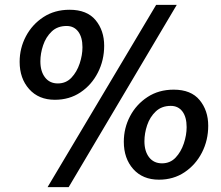

<svg xmlns="http://www.w3.org/2000/svg" viewBox="-20 -767 907 787"><path d="M175 0 620 -747H704.5L261.5 0ZM205 -358Q138.5 -358 99.5 -401.8Q60.5 -445.5 60.5 -513.5Q60.5 -569.5 86.2 -618.2Q112 -667 158 -697Q204 -727 265 -727Q336.5 -727 371.8 -684.5Q407 -642 407 -579.5Q407 -520 381.2 -469.5Q355.5 -419 310 -388.5Q264.5 -358 205 -358ZM217 -425Q250.5 -425 272.8 -448.5Q295 -472 306.5 -506.5Q318 -541 318 -573.5Q318 -614 300.8 -637.2Q283.5 -660.5 253 -660.5Q215.5 -660.5 191.8 -637.8Q168 -615 156.8 -581.5Q145.5 -548 145.5 -515.5Q145.5 -474.5 164.5 -449.8Q183.5 -425 217 -425ZM631.5 -30.5Q565 -30.5 526.2 -74Q487.5 -117.5 487.5 -186Q487.5 -242 513 -290.5Q538.5 -339 584.5 -369.2Q630.5 -399.5 692 -399.5Q763 -399.5 798.2 -356.8Q833.5 -314 833.5 -251.5Q833.5 -192 807.8 -141.8Q782 -91.5 736.5 -61Q691 -30.5 631.5 -30.5ZM644 -97.5Q677.5 -97.5 699.8 -121Q722 -144.5 733.5 -179Q745 -213.5 745 -246Q745 -287 727.8 -310Q710.5 -333 680 -333Q642.5 -333 618.5 -310.2Q594.5 -287.5 583.2 -254Q572 -220.5 572 -188Q572 -147 591.2 -122.2Q610.5 -97.5 644 -97.5Z"/></svg>

Font: Merriweather Sans Italic
Style: Regular
Weight: 400
Italic angle: -7.5°
Designer: Eben Sorkin
Foundry: Eben Sorkin
Version: Version 1.008; ttfautohint (v1.7.19-72a1) -l 8 -r 50 -G 200 